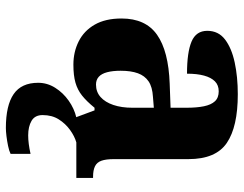

<svg xmlns="http://www.w3.org/2000/svg" viewBox="-108 -482 830 654"><g transform="rotate(90 307.0 -155.0)"><path d="M200 10Q157 10 121 -8Q85 -26 64 -62.5Q43 -99 43 -154Q43 -236 98.5 -275Q154 -314 265 -318L347 -321V-375Q347 -410 342 -434.5Q337 -459 325 -472Q313 -485 291 -485Q270 -485 257 -472Q244 -459 237.5 -435Q231 -411 231 -377Q158 -377 121.5 -392.5Q85 -408 85 -446Q85 -484 114.5 -506.5Q144 -529 193 -539.5Q242 -550 301 -550Q412 -550 467 -512.5Q522 -475 522 -382V-128Q522 -101 527.5 -85.5Q533 -70 546.5 -63.5Q560 -57 582 -57H586V0H379L356 -62H347Q325 -35 305.5 -19.5Q286 -4 261.5 3Q237 10 200 10ZM268 -67Q293 -67 310.5 -82.5Q328 -98 337.5 -126Q347 -154 347 -191V-264L310 -261Q276 -259 257 -246Q238 -233 229.5 -209.5Q221 -186 221 -151Q221 -124 226 -105Q231 -86 241.5 -76.5Q252 -67 268 -67ZM416 240Q339 240 300.5 213.5Q262 187 262 130Q262 99 279 72Q296 45 323 26Q350 7 380 0H465Q444 6 422.5 21.5Q401 37 386.5 60Q372 83 372 115Q372 141 391.5 152.5Q411 164 441 164Q455 164 470.5 162Q486 160 504 156V224Q494 229 477 232.5Q460 236 443.5 238Q427 240 416 240Z"/></g></svg>

Font: Noto Serif Bengali ExtraBold
Style: Regular
Weight: 800
Designer: Juan Bruce, Universal Thirst, Indian Type Foundry and the Monotype Design Team.
Foundry: Monotype Imaging Inc.
Version: Version 2.003